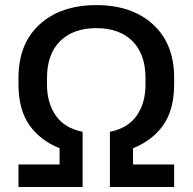

<svg xmlns="http://www.w3.org/2000/svg" viewBox="-20 -746 768 766"><path d="M53.7 0H309.6V-220.2Q236.8 -234.9 202.1 -285.4Q167.5 -335.9 167.5 -408.7V-434.1Q167.5 -529.8 219.7 -581.8Q272 -633.8 364.3 -633.8Q456.5 -633.8 508.5 -581.8Q560.5 -529.8 560.5 -434.1V-408.7Q560.5 -335.9 525.9 -285.4Q491.2 -234.9 418.5 -220.2V0H674.8V-89.8H510.7V-154.8Q586.9 -184.6 630.9 -246.3Q674.8 -308.1 674.8 -410.2V-435.1Q674.8 -571.8 590.3 -648.7Q505.9 -725.6 364.3 -725.6Q222.7 -725.6 138.2 -648.7Q53.7 -571.8 53.7 -435.1V-410.2Q53.7 -308.1 97.7 -246.3Q141.6 -184.6 217.8 -154.8V-89.8H53.7Z"/></svg>

Font: Roboto Flex
Style: wght 500 wdth 100 opsz 14.0 GRAD 0.00 slnt 0.00 XTRA 468 XOPQ 96 YOPQ 79 YTLC 514 YTUC 712 YTAS 750 YTDE -203.00 YTFI 738
Weight: 500
Designer: Berlow after Robertson
Foundry: Google
Version: Version 3.100